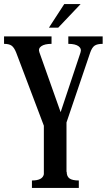

<svg xmlns="http://www.w3.org/2000/svg" viewBox="-22 -930 528 950"><path d="M136 -37Q189 -37 195 -68V-308L58 -670Q48 -695 35.5 -704Q23 -713 -2 -713V-750H233V-713Q199 -713 182.5 -701.5Q166 -690 173 -671L278 -375L376 -669Q383 -689 367 -701Q351 -713 316 -713V-750H486V-713Q459 -713 446 -704Q433 -695 424 -669L307 -324V-80H308Q308 -57 322 -47Q336 -37 368 -37V0H136ZM296 -910H377L266 -793H220Z"/></svg>

Font: Girassol
Style: Regular
Weight: 400
Width: 3
Designer: Liam Spradlin
Version: Version 1.004